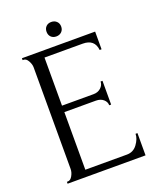

<svg xmlns="http://www.w3.org/2000/svg" viewBox="-144 -864 773 949"><g transform="rotate(-20 242.5 -389.5)"><path d="M45 0V-10H50Q64 -10 74 -28Q84 -46 84 -63V-598Q84 -614 74 -632Q64 -650 50 -650H45V-660H430V-567H420Q414 -625 352 -625H151V-372H317Q340 -372 355.5 -386Q371 -400 371 -419H381V-294H371Q371 -312 356 -325Q341 -338 317 -338H151V-35H370Q404 -35 424.5 -63Q445 -91 445 -117H455V0ZM214.5 -713.5Q204 -724 204 -741Q204 -758 214.5 -768.5Q225 -779 242 -779Q259 -779 270 -768.5Q281 -758 281 -741Q281 -724 270 -713.5Q259 -703 242 -703Q225 -703 214.5 -713.5Z"/></g></svg>

Font: Forum
Style: Regular
Weight: 400
Designer: Denis Masharov
Foundry: Denis Masharov
Version: Version 1.000